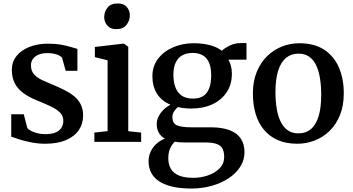

<svg xmlns="http://www.w3.org/2000/svg" viewBox="-20 -820 2039 1110"><path d="M242 11Q201 11 162.2 3.5Q123.5 -4 92.8 -13.8Q62 -23.5 45 -30V-159.5H117.5L137.5 -81Q143.5 -72 159.2 -63.5Q175 -55 196.8 -49.8Q218.5 -44.5 241.5 -44.5Q278.5 -44.5 301.5 -54.2Q324.5 -64 335.2 -81.5Q346 -99 346 -122Q346 -150 327 -169.2Q308 -188.5 273.8 -204.8Q239.5 -221 192.5 -240Q145.5 -259 113.5 -283Q81.5 -307 65 -339.5Q48.5 -372 48.5 -417Q48.5 -462 75.2 -495.8Q102 -529.5 149.2 -548.5Q196.5 -567.5 257 -567.5Q302 -567.5 335.2 -561.2Q368.5 -555 391.5 -547.8Q414.5 -540.5 427.5 -537.5V-410.5H360L339 -485Q334.5 -493 322.2 -499.2Q310 -505.5 292.8 -509.2Q275.5 -513 256.5 -513Q227 -513.5 204.8 -504.8Q182.5 -496 170.8 -480Q159 -464 159 -442.5Q159 -409.5 177.5 -389.5Q196 -369.5 225.8 -356Q255.5 -342.5 288 -329Q320.5 -315.5 351.2 -300.2Q382 -285 406.8 -265.2Q431.5 -245.5 446 -218Q460.5 -190.5 460.5 -152.5Q460.5 -104.5 435.5 -67.8Q410.5 -31 361.5 -10Q312.5 11 242 11Z M525.5 0V-53.5L602 -62V-471.5L528.5 -489.5V-548.5L694.5 -568H696.5L721.5 -549.5V-61.5L796 -53.5V0ZM652 -651.5Q618 -651.5 600.2 -672.5Q582.5 -693.5 582.5 -721Q582.5 -752.5 601.8 -776.2Q621 -800 660 -800H661Q695 -800 712.8 -779.8Q730.5 -759.5 730.5 -732Q730.5 -700.5 711.2 -676Q692 -651.5 653 -651.5Z M1086.5 270Q1023 270 976.5 259Q930 248 899.5 227.8Q869 207.5 854 178.5Q839 149.5 839 113Q839 81 851.8 55Q864.5 29 885.8 10.2Q907 -8.5 933 -19Q909.5 -32 897.8 -53.2Q886 -74.5 886 -103Q886 -125.5 896.8 -146.8Q907.5 -168 925.5 -185.8Q943.5 -203.5 966 -214.5Q913.5 -236.5 887.2 -278.8Q861 -321 861 -379Q861 -439 894.8 -481.8Q928.5 -524.5 982.5 -547.2Q1036.5 -570 1098 -570Q1151 -570 1192.5 -559.2Q1234 -548.5 1262.5 -526.5Q1274 -539 1304.8 -555Q1335.5 -571 1373 -571H1405V-475H1300.5Q1306.5 -464.5 1311 -451.8Q1315.5 -439 1318 -424.5Q1320.5 -410 1320.5 -394.5Q1321 -333.5 1291.2 -288Q1261.5 -242.5 1208.8 -217.5Q1156 -192.5 1085.5 -192.5Q1064.5 -192.5 1045 -194.8Q1025.5 -197 1008 -201Q994.5 -189 985.5 -174.2Q976.5 -159.5 976.5 -143Q976.5 -108 1001.8 -96Q1027 -84 1087 -84H1198Q1264.5 -84 1308 -67.2Q1351.5 -50.5 1372.5 -18.2Q1393.5 14 1393.5 60Q1393.5 105.5 1369 144Q1344.5 182.5 1301.5 210.8Q1258.5 239 1203.2 254.5Q1148 270 1086.5 270ZM1097.5 208Q1142 208 1182.5 194Q1223 180 1249.5 153.2Q1276 126.5 1276 87.5Q1276 59.5 1267 40.8Q1258 22 1234 12.8Q1210 3.5 1164.5 3.5H1047Q1031.5 3.5 1017.2 2.5Q1003 1.5 990.5 -1Q973 16 963 39.5Q953 63 953 94Q953 129 967 154.5Q981 180 1012.8 194Q1044.5 208 1097.5 208ZM1095.5 -250Q1151.5 -250 1176.2 -285Q1201 -320 1201 -384Q1201 -429 1188.8 -457.5Q1176.5 -486 1152.5 -500Q1128.5 -514 1093 -514Q1060 -514 1035.2 -501Q1010.5 -488 996.5 -460Q982.5 -432 982.5 -387Q982.5 -346.5 994 -315.5Q1005.5 -284.5 1030.5 -267.2Q1055.5 -250 1095.5 -250Z M1442 -278.5Q1442 -349.5 1464.2 -404Q1486.5 -458.5 1524.5 -495.5Q1562.5 -532.5 1610.5 -551.2Q1658.5 -570 1710.5 -570Q1797 -570 1854 -532.8Q1911 -495.5 1939.2 -430.2Q1967.5 -365 1967.5 -280.5Q1967.5 -208.5 1945.2 -154Q1923 -99.5 1885 -62.8Q1847 -26 1798.8 -7.5Q1750.5 11 1698.5 11Q1634 11 1585.8 -10.2Q1537.5 -31.5 1505.5 -70.2Q1473.5 -109 1457.8 -162Q1442 -215 1442 -278.5ZM1706 -49Q1748 -49 1777.2 -73.5Q1806.5 -98 1821.8 -147.5Q1837 -197 1837 -272Q1837 -324.5 1829.8 -368.2Q1822.5 -412 1807.2 -443.8Q1792 -475.5 1766.8 -492.8Q1741.5 -510 1705.5 -510Q1663.5 -510 1633.8 -485.5Q1604 -461 1588.2 -411.8Q1572.5 -362.5 1572.5 -287Q1572.5 -234 1580 -190.2Q1587.5 -146.5 1603.5 -114.8Q1619.5 -83 1644.8 -66Q1670 -49 1706 -49Z"/></svg>

Font: Merriweather Light 18pt SemiBold
Style: Regular
Weight: 600
Version: Version 2.100